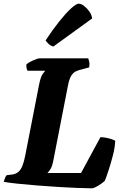

<svg xmlns="http://www.w3.org/2000/svg" viewBox="-31 -1020 656 1040"><path d="M467 0Q436 0 387.5 -2Q339 -4 282 -7.5Q225 -11 168.5 -15.5Q112 -20 64.5 -25Q17 -30 -11 -35Q-8 -46 -3.5 -56.5Q1 -67 5 -71L37 -75Q55 -78 68 -88.5Q81 -99 90 -121Q99 -143 106 -179L180 -558Q189 -605 201 -620.5Q213 -636 214 -637H118Q115 -642 113 -651Q111 -660 112 -671Q119 -678 133.5 -685.5Q148 -693 162.5 -698.5Q177 -704 182 -704H447Q449 -699 452 -686.5Q455 -674 452 -655L404 -642Q391 -639 378 -632.5Q365 -626 354.5 -609Q344 -592 337 -556L258 -151Q252 -120 243 -105Q234 -90 226 -83H408L513 -277Q532 -277 555 -271.5Q578 -266 593 -258Q592 -223 581 -180Q570 -137 557.5 -99Q545 -61 537 -41Q530 -34 516 -24Q502 -14 488 -7Q474 0 467 0ZM258 -768Q243 -772 232 -782.5Q221 -793 216 -801Q254 -859 290 -904Q326 -949 354 -974.5Q382 -1000 395 -1000Q409 -1000 425 -987.5Q441 -975 453.5 -957Q466 -939 468 -920Z"/></svg>

Font: Texturina 12pt Black
Style: Italic
Weight: 900
Italic angle: -11°
Designer: Guillermo Torres Carreño
Foundry: Omnibus-Type
Version: Version 1.002